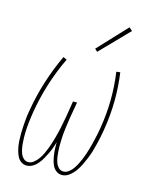

<svg xmlns="http://www.w3.org/2000/svg" viewBox="-115 -833 730 917"><g transform="rotate(15 250.0 -374.5)"><path d="M280 8Q265 8 253 -0.5Q241 -9 234.5 -21.5Q228 -34 224.5 -48.5Q221 -63 219 -77.5Q217 -92 216.5 -107Q216 -122 216 -137Q212 -122 206.5 -107Q201 -92 194 -77.5Q187 -63 179 -49Q171 -35 160.5 -22Q150 -9 135.5 -0.5Q121 8 105 8Q91 8 79 0Q67 -8 60.5 -20.5Q54 -33 50 -47Q46 -61 44 -75Q42 -89 41.5 -104Q41 -119 41 -133.5Q41 -148 42 -163Q43 -178 44 -193Q45 -208 47 -223Q49 -238 52 -253Q64 -325 87 -397.5Q110 -470 142 -538L160 -530Q128 -464 105.5 -392.5Q83 -321 71 -250Q69 -237 67 -223.5Q65 -210 63.5 -196.5Q62 -183 61 -169.5Q60 -156 59.5 -142.5Q59 -129 59.5 -116Q60 -103 61 -90Q62 -77 64.5 -64Q67 -51 71.5 -39.5Q76 -28 85.5 -19Q95 -10 109 -10Q123 -10 135.5 -20Q148 -30 157 -42.5Q166 -55 172.5 -68.5Q179 -82 184.5 -96Q190 -110 194.5 -124Q199 -138 203 -152Q207 -166 210.5 -180Q214 -194 217 -208Q220 -222 222.5 -236.5Q225 -251 228 -265L241 -345H261L247 -265Q245 -251 243 -237Q241 -223 239 -208.5Q237 -194 236 -180Q235 -166 234.5 -151.5Q234 -137 234 -123Q234 -109 235 -95.5Q236 -82 238 -68.5Q240 -55 244.5 -42.5Q249 -30 258.5 -20Q268 -10 283 -10Q297 -10 309 -19.5Q321 -29 329.5 -41Q338 -53 344.5 -66Q351 -79 356.5 -92Q362 -105 366.5 -118.5Q371 -132 375 -145.5Q379 -159 382.5 -173Q386 -187 389 -200.5Q392 -214 395 -227.5Q398 -241 400 -255Q412 -326 413 -396Q414 -466 404 -536L423 -538Q433 -467 432 -396Q431 -325 419 -253Q416 -234 412 -215Q408 -196 403.5 -177.5Q399 -159 393.5 -140.5Q388 -122 380.5 -104Q373 -86 364.5 -68Q356 -50 344 -33.5Q332 -17 315.5 -4.5Q299 8 280 8ZM291 -604 278 -616 410 -757 426 -743Z"/></g></svg>

Font: Iosevka Slab Thin Oblique
Style: Regular
Weight: 100
Italic angle: -9°
Monospace: yes
Designer: Belleve Invis
Foundry: Belleve Invis
Version: Version 11.1.0; ttfautohint (v1.8.3)